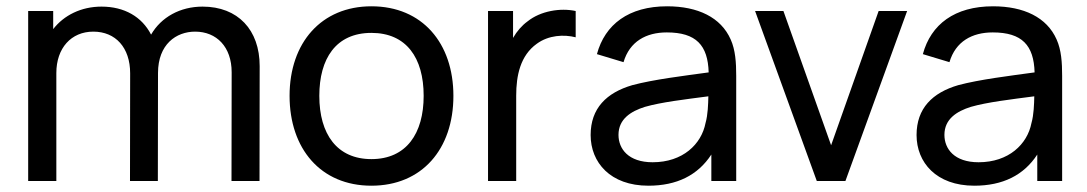

<svg xmlns="http://www.w3.org/2000/svg" viewBox="-20 -575 3454 610"><path d="M623.5 -554C552.5 -554 492 -520.5 460 -465C431 -521.5 375.5 -554 302.5 -554C238 -554 183 -526.5 149 -482.5V-540H69.5V0H159V-343C159 -422 206 -474.5 276.5 -474.5C347 -474.5 393.5 -424 393.5 -342L393 0H481.5L482 -343C482 -434 539.5 -474.5 600 -474.5C668 -474.5 716 -426 716 -345.5L715.5 0H804.5L805 -365C805 -480 736 -554 623.5 -554Z M1160 15C1320.5 15 1420.5 -101 1420.5 -270.5C1420.5 -437.5 1322 -555 1160 -555C1001.5 -555 900 -440 900 -270.5C900 -103 998.5 15 1160 15ZM1160 -69.5C1051 -69.5 994.5 -148.5 994.5 -270.5C994.5 -388.5 1047 -470.5 1160 -470.5C1270.5 -470.5 1326 -392 1326 -270.5C1326 -151.5 1271.5 -69.5 1160 -69.5Z M1656 -507C1638 -494 1622 -475.5 1610 -454.5V-540H1530.5V0H1620V-271C1620 -335 1633 -398.5 1685.5 -436C1723 -463.5 1771.5 -466 1809 -456.5V-540C1761 -550.5 1697.5 -540.5 1656 -507Z M2301.5 -449.5C2270.5 -520 2197 -555 2099.5 -555C1977.5 -555 1902 -497.5 1876.5 -403L1961 -377.5C1980.5 -443.5 2033 -472 2098.5 -472C2192 -472 2229 -431 2231.5 -345C2151.5 -334 2056.5 -322.5 1989 -304.5C1907 -280.5 1856.5 -231 1856.5 -146C1856.5 -59 1919 15 2040 15C2130 15 2197 -18 2240 -84V0H2319V-334C2319 -376.5 2316.5 -416 2301.5 -449.5ZM2053.5 -59.5C1976.5 -59.5 1945 -102 1945 -146.5C1945 -197 1984.5 -221.5 2029 -235.5C2081.5 -250.5 2154.5 -259 2230.5 -269C2230 -244.5 2229 -210 2221.5 -184C2208.5 -117 2149.5 -59.5 2053.5 -59.5Z M2666 0 2862 -540H2771.5L2620.5 -113.5L2469 -540H2379L2575 0Z M3337 -449.5C3306 -520 3232.5 -555 3135 -555C3013 -555 2937.5 -497.5 2912 -403L2996.5 -377.5C3016 -443.5 3068.5 -472 3134 -472C3227.5 -472 3264.5 -431 3267 -345C3187 -334 3092 -322.5 3024.5 -304.5C2942.5 -280.5 2892 -231 2892 -146C2892 -59 2954.5 15 3075.5 15C3165.5 15 3232.5 -18 3275.5 -84V0H3354.5V-334C3354.5 -376.5 3352 -416 3337 -449.5ZM3089 -59.5C3012 -59.5 2980.5 -102 2980.5 -146.5C2980.5 -197 3020 -221.5 3064.5 -235.5C3117 -250.5 3190 -259 3266 -269C3265.5 -244.5 3264.5 -210 3257 -184C3244 -117 3185 -59.5 3089 -59.5Z"/></svg>

Font: Hauora Medium
Style: Regular
Weight: 500
Designer: Wayne Shih
Foundry: WCYS
Version: Version 1.001;hotconv 1.0.109;makeotfexe 2.5.65596